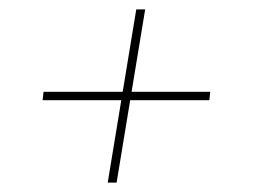

<svg xmlns="http://www.w3.org/2000/svg" viewBox="-20 -545 540 410"><path d="M229 -155H210L239 -331H71L73 -349H242L271 -525H290L261 -349H429L427 -331H258Z"/></svg>

Font: Iosevka SS04 Thin
Style: Italic
Weight: 100
Italic angle: -9°
Monospace: yes
Designer: Belleve Invis
Foundry: Belleve Invis
Version: Version 19.0.0; ttfautohint (v1.8.4)